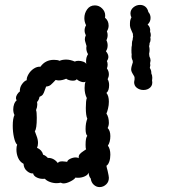

<svg xmlns="http://www.w3.org/2000/svg" viewBox="-20 -763 737 783"><path d="M601 -447Q601 -439 600 -436Q604 -417 593 -406.5Q582 -396 565 -396Q550 -396 538.5 -404.5Q527 -413 527 -428Q527 -431 529 -441Q529 -442 528.5 -444.5Q528 -447 529 -448Q527 -453 521.5 -461.5Q516 -470 515 -477V-481Q515 -489 522 -510Q521 -512 521 -516Q515 -527 517 -541Q516 -545 516 -558Q516 -573 518 -579V-585Q518 -594 521 -601Q521 -606 523 -614Q522 -617 522 -625Q520 -631 515.5 -640Q511 -649 510 -658V-668Q510 -682 516 -692Q512 -700 512 -708Q512 -723 524 -733Q536 -743 551 -743Q564 -743 573 -735.5Q582 -728 585 -714Q594 -704 594 -690Q594 -674 582 -663Q595 -651 592 -634Q595 -627 595 -620Q595 -616 593 -610Q594 -607 594 -602Q594 -594 590 -587Q590 -579 588 -575Q590 -567 590 -559Q590 -553 588 -543Q589 -540 589 -534Q594 -524 594 -516Q594 -513 592 -505L593 -497Q593 -494 591 -486Q598 -475 597 -464Q601 -456 601 -447ZM430 -208Q430 -184 420 -169Q430 -156 430 -132Q430 -116 425.5 -103.5Q421 -91 414 -87Q415 -80 419 -66Q424 -44 424 -38Q424 -22 414 -12Q402 0 386 0Q373 0 362.5 -9.5Q352 -19 350 -35Q345 -40 343 -48.5Q341 -57 341 -59Q339 -50 326 -44Q313 -38 298 -38Q291 -38 288 -39Q283 -31 267 -23Q251 -15 239 -15Q233 -15 228 -18Q218 -16 211 -16Q197 -16 183.5 -21Q170 -26 163 -34Q146 -32 131.5 -38.5Q117 -45 115 -56Q104 -54 90.5 -65Q77 -76 76 -95Q61 -103 54 -119Q47 -135 47 -153Q47 -166 50 -173Q42 -180 37 -202.5Q32 -225 32 -250Q32 -280 39 -294Q34 -304 34 -317Q34 -328 37.5 -338Q41 -348 48 -354Q45 -359 45 -363Q45 -370 50 -378Q55 -386 61 -390Q60 -406 69.5 -419.5Q79 -433 89 -436Q88 -446 96 -460Q104 -474 117.5 -483Q131 -492 145 -491Q165 -519 200 -519Q215 -519 223 -515Q234 -520 250 -520Q266 -520 285 -512Q291 -515 300 -515Q310 -515 319.5 -511.5Q329 -508 332 -502Q331 -506 331 -514Q331 -530 339 -542Q332 -554 332 -566Q332 -572 333 -575Q332 -580 329 -588.5Q326 -597 326 -603Q326 -611 330 -619Q325 -629 325 -639Q325 -650 331 -660Q324 -674 324 -689Q324 -709 335.5 -725Q347 -741 367 -741Q384 -741 396.5 -728.5Q409 -716 409 -700Q409 -694 408 -691Q423 -679 423 -658Q423 -647 416 -635Q419 -628 419 -620Q419 -609 414 -599Q419 -589 419 -578Q419 -564 412 -554Q422 -542 422 -531Q422 -523 416 -514Q419 -508 419 -499Q419 -492 416 -484Q424 -473 424 -460Q424 -450 419 -440Q425 -430 425 -416Q425 -393 414 -384Q424 -372 424 -348Q424 -334 420.5 -320Q417 -306 414 -300Q424 -285 424 -262Q424 -251 419 -241Q430 -230 430 -208ZM329 -237Q329 -261 336 -279Q330 -292 330 -323Q330 -353 334 -363Q325 -381 325 -404Q325 -422 329 -430Q323 -426 311.5 -429.5Q300 -433 293 -440Q289 -434 277 -434Q269 -434 261 -436.5Q253 -439 250 -442Q234 -435 219 -435Q215 -435 207 -437Q194 -423 187 -417Q180 -411 168 -410Q165 -403 162 -393.5Q159 -384 155 -378Q151 -372 141 -368Q139 -355 131 -347Q132 -343 132 -336Q132 -326 127 -314Q130 -307 130 -283Q130 -237 122 -228Q123 -224 129 -209Q135 -194 135 -180Q135 -169 131 -160Q151 -152 156 -132Q166 -129 175 -119Q199 -120 216 -98Q219 -105 234 -105Q241 -105 246 -104Q251 -103 254 -103Q255 -110 266.5 -115.5Q278 -121 289 -121Q296 -121 301 -118Q300 -128 305 -134Q310 -140 318.5 -145.5Q327 -151 331 -154Q329 -158 329 -172Q329 -202 336 -209Q329 -216 329 -237Z"/></svg>

Font: Pangolin
Style: Regular
Weight: 400
Designer: Kevin Burke
Foundry: Google, Inc.
Version: Version 1.101